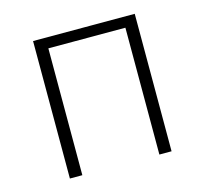

<svg xmlns="http://www.w3.org/2000/svg" viewBox="-83 -623 763 715"><g transform="rotate(-15 298.5 -265.0)"><path d="M102 0V-530H494V0H447V-489H150V0Z"/></g></svg>

Font: Noto Sans TC ExtraLight
Style: Regular
Weight: 250
Designer: Ryoko NISHIZUKA  (kana, bopomofo & ideographs); Paul D. Hunt (Latin, Greek & Cyrillic); Sandoll Communications , Soo-you
Foundry: Adobe
Version: Version 2.004-H2;hotconv 1.0.118;makeotfexe 2.5.65603